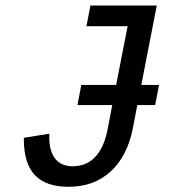

<svg xmlns="http://www.w3.org/2000/svg" viewBox="-20 -679 640 708"><path d="M501 -365.7H566.4L552.2 -291.5H486.3L469.7 -205.1Q449.2 -102.5 387.7 -46.4Q326.2 9.8 232.9 9.8Q149.4 9.8 108.6 -33.2Q67.9 -76.2 67.9 -166.5V-170.9L162.1 -186L161.6 -173.8Q161.6 -122.6 183.3 -94.2Q205.1 -65.9 248 -65.9Q298.8 -65.9 331.5 -100.8Q364.3 -135.7 377 -203.1L394 -291.5H265.6L279.8 -365.7H408.2L450.7 -582.5H298.8L313.5 -658.7H558.1Z"/></svg>

Font: Liberation Mono
Style: Italic
Weight: 400
Italic angle: -12°
Monospace: yes
Designer: Steve Matteson
Foundry: Ascender Corporation
Version: Version 2.1.5